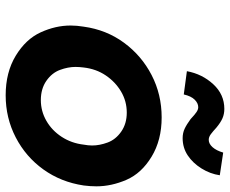

<svg xmlns="http://www.w3.org/2000/svg" viewBox="-87 -714 811 677"><g transform="rotate(90 318.5 -375.5)"><path d="M316 10Q235 10 176.5 -25.5Q118 -61 94 -113.5Q70 -166 70 -219Q70 -241 74 -265Q85 -345 130.5 -407Q176 -469 244.5 -504.5Q313 -540 394 -540Q474 -540 532.5 -504.5Q591 -469 614 -416Q637 -363 637 -310Q637 -288 634 -265Q622 -185 577.5 -123Q533 -61 464.5 -25.5Q396 10 316 10ZM333 -114Q372 -114 406 -133.5Q440 -153 462.5 -187.5Q485 -222 490 -265Q493 -281 493 -295Q493 -321 482.5 -349.5Q472 -378 444 -397.5Q416 -417 377 -417Q337 -417 303 -397Q269 -377 246 -343Q223 -309 218 -265Q216 -250 216 -236Q216 -210 226.5 -181.5Q237 -153 265 -133.5Q293 -114 333 -114ZM467 -614Q449 -614 434 -621Q419 -628 400 -642Q384 -657 375 -663Q366 -669 358 -669Q344 -669 331.5 -656.5Q319 -644 313 -618L231 -629Q241 -683 277 -722Q313 -761 364 -761Q382 -761 397 -754.5Q412 -748 430 -733Q443 -721 453 -713.5Q463 -706 473 -706Q487 -706 499 -719.5Q511 -733 518 -757L598 -745Q593 -711 574 -680.5Q555 -650 528 -632Q501 -614 467 -614Z"/></g></svg>

Font: Lexend SemBd
Style: Italic
Weight: 600
Italic angle: -8.13011°
Designer: Bonnie Shaver-Troup, Thomas Jockin
Foundry: Lexend
Version: Version 1.007